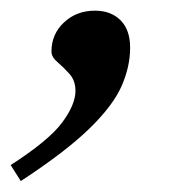

<svg xmlns="http://www.w3.org/2000/svg" viewBox="-89 -158 346 360"><path d="M-69 151.5Q2.5 105.5 27.5 71.8Q52.5 38 52.5 12.5Q52.5 -7 41.2 -19.5Q30 -32 18.8 -41.5Q7.5 -51 7.5 -61.5Q7.5 -94 31 -116Q54.5 -138 89 -138Q119 -138 137 -120Q155 -102 155 -68.5Q155 -33 138.8 3.8Q122.5 40.5 78.2 83.5Q34 126.5 -50 181.5Z"/></svg>

Font: Newsreader Text SemiBold
Style: Italic
Weight: 600
Italic angle: -17°
Designer: Hugues Gentile
Foundry: Production Type
Version: Version 1.001